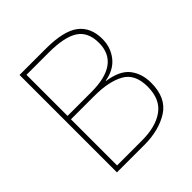

<svg xmlns="http://www.w3.org/2000/svg" viewBox="-191 -854 995 995"><g transform="rotate(-45 306.5 -357.0)"><path d="M103 -714V0H303Q412 0 484.5 -46.5Q557 -93 557 -203Q557 -270 521.5 -316Q486 -362 398 -375V-377Q467 -389 503 -435Q539 -481 539 -542Q539 -628 482 -671Q425 -714 294 -714ZM129 -388V-689H291Q407 -689 459.5 -654.5Q512 -620 512 -541Q512 -388 303 -388ZM129 -363H300Q407 -363 468.5 -328.5Q530 -294 530 -202Q530 -110 471.5 -67.5Q413 -25 311 -25H129Z"/></g></svg>

Font: Noto Sans UI Thin
Style: Regular
Weight: 250
Designer: Monotype Design Team
Foundry: Monotype Imaging Inc.
Version: Version 1.901